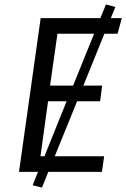

<svg xmlns="http://www.w3.org/2000/svg" viewBox="-20 -769 565 859"><path d="M447 -618 353 -386H437L428 -316H325L225 -70H446L436 0H196L168 70L126 60L150 0H65L162 -688H429L454 -749L496 -738L476 -688H525L506 -618ZM401 -618H237L204 -386H307ZM278 -316H195L161 -70H179Z"/></svg>

Font: Fira Sans Book
Style: Italic
Weight: 350
Italic angle: -8°
Designer: bBox Type GmbH & Carrois Corporate GbR & Edenspiekermann AG
Foundry: bBox Type GmbH & Carrois Corporate GbR & Edenspiekermann AG
Version: Version 4.301